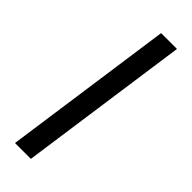

<svg xmlns="http://www.w3.org/2000/svg" viewBox="-179 -510 525 525"><g transform="rotate(45 83.5 -247.5)"><path d="M17.8 0 87.8 -495H149.1L79.1 0Z"/></g></svg>

Font: Alumni Sans Thin
Style: Italic
Weight: 100
Italic angle: -8°
Designer: Robert E. Leuschke
Foundry: Robert E. Leuschke
Version: Version 1.016